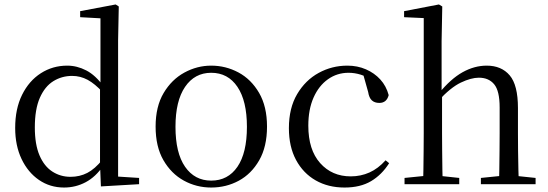

<svg xmlns="http://www.w3.org/2000/svg" viewBox="-20 -825 2453 860"><path d="M267 15Q204 15 154.5 -19Q105 -53 76.5 -113Q48 -173 48 -252Q48 -338 79 -400.5Q110 -463 163 -497Q216 -531 281 -531Q325 -531 366.5 -509.5Q408 -488 444 -438H453L441 -411Q405 -450 372.5 -467.5Q340 -485 303 -485Q257 -485 219 -461.5Q181 -438 158.5 -387Q136 -336 136 -254Q136 -178 157 -129Q178 -80 214.5 -56.5Q251 -33 296 -33Q337 -33 371 -50.5Q405 -68 439 -110L452 -82H442Q409 -33 364 -9Q319 15 267 15ZM432 10 428 -89V-92V-431L430 -440V-743L339 -748V-775L498 -805L512 -796L509 -644V-34L603 -28V0Z M926 15Q860 15 803.5 -16Q747 -47 712 -107.5Q677 -168 677 -258Q677 -348 713 -408.5Q749 -469 806 -500Q863 -531 926 -531Q991 -531 1048 -500.5Q1105 -470 1140.5 -409Q1176 -348 1176 -258Q1176 -168 1141 -107Q1106 -46 1049.5 -15.5Q993 15 926 15ZM926 -16Q1001 -16 1043.5 -78Q1086 -140 1086 -257Q1086 -373 1043.5 -436Q1001 -499 926 -499Q852 -499 809 -436Q766 -373 766 -257Q766 -140 809 -78Q852 -16 926 -16Z M1523 15Q1450 15 1394 -17Q1338 -49 1306 -108.5Q1274 -168 1274 -251Q1274 -341 1311 -403.5Q1348 -466 1407.5 -498.5Q1467 -531 1536 -531Q1581 -531 1619 -514.5Q1657 -498 1683.5 -469Q1710 -440 1721 -399Q1712 -364 1679 -364Q1658 -364 1645.5 -375.5Q1633 -387 1629 -413L1604 -502L1654 -462Q1623 -482 1596 -490.5Q1569 -499 1541 -499Q1490 -499 1449 -470Q1408 -441 1384.5 -388Q1361 -335 1361 -262Q1361 -154 1414 -94.5Q1467 -35 1551 -35Q1596 -35 1635 -52.5Q1674 -70 1707 -107L1723 -94Q1690 -42 1642 -13.5Q1594 15 1523 15Z M1792 0V-28L1901 -39H1934L2037 -28V0ZM1875 0Q1876 -24 1876.5 -65Q1877 -106 1877.5 -150.5Q1878 -195 1878 -229V-744L1790 -748V-775L1946 -805L1961 -796L1958 -641V-412L1960 -399V-229Q1960 -195 1960.5 -150.5Q1961 -106 1961.5 -65Q1962 -24 1963 0ZM2134 0V-28L2242 -39H2274L2379 -28V0ZM2215 0Q2216 -24 2216.5 -64.5Q2217 -105 2217.5 -149.5Q2218 -194 2218 -229V-344Q2218 -418 2193.5 -447.5Q2169 -477 2125 -477Q2090 -477 2044 -455Q1998 -433 1943 -373L1924 -407H1946Q1999 -472 2052 -501.5Q2105 -531 2160 -531Q2226 -531 2263 -487.5Q2300 -444 2300 -341V-229Q2300 -194 2300.5 -149.5Q2301 -105 2302 -64.5Q2303 -24 2304 0Z"/></svg>

Font: Noto Serif JP ExtraLight
Style: Regular
Weight: 400
Version: Version 2.003-H1;hotconv 1.1.1;makeotfexe 2.6.0